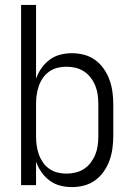

<svg xmlns="http://www.w3.org/2000/svg" viewBox="-20 -755 540 783"><path d="M273 8Q249 8 225.5 2Q202 -4 182.5 -18.5Q163 -33 149 -53Q135 -73 127 -96V0H66V-735H127V-434Q135 -457 149 -477Q163 -497 182.5 -511.5Q202 -526 225.5 -532Q249 -538 273 -538Q299 -538 323.5 -531.5Q348 -525 368.5 -510Q389 -495 403.5 -474Q418 -453 426.5 -429.5Q435 -406 438.5 -380.5Q442 -355 442 -330V-200Q442 -175 438.5 -149.5Q435 -124 426.5 -100.5Q418 -77 403.5 -56Q389 -35 368.5 -20Q348 -5 323.5 1.5Q299 8 273 8ZM251 -47Q270 -47 288.5 -51.5Q307 -56 323 -66.5Q339 -77 350.5 -92.5Q362 -108 369 -125.5Q376 -143 378.5 -162Q381 -181 381 -200V-330Q381 -349 378.5 -368Q376 -387 369 -404.5Q362 -422 350.5 -437.5Q339 -453 323 -463.5Q307 -474 288.5 -478.5Q270 -483 251 -483Q232 -483 214 -478.5Q196 -474 180.5 -463Q165 -452 154.5 -436.5Q144 -421 138 -403.5Q132 -386 129.5 -367.5Q127 -349 127 -330V-200Q127 -181 129.5 -162.5Q132 -144 138 -126.5Q144 -109 154.5 -93.5Q165 -78 180.5 -67Q196 -56 214 -51.5Q232 -47 251 -47Z"/></svg>

Font: iosevka_custom_sans_ss08 Light
Style: Regular
Weight: 300
Designer: Belleve Invis
Foundry: Belleve Invis
Version: Version 10.3.0; ttfautohint (v1.8.3)